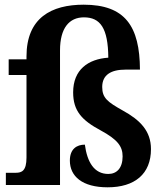

<svg xmlns="http://www.w3.org/2000/svg" viewBox="-20 -789 701 819"><path d="M439 10C555 10 624 -47 624 -153C624 -230 578 -277 503 -318C439 -354 416 -371 416 -418C416 -470 454 -492 515 -492H577C576 -677 514 -769 337 -769C199 -769 93 -713 93 -548V-536H17V-469H93V-117C93 -60 73 -52 47 -52H5V0H236V-574C236 -669 275 -715 338 -715C408 -715 441 -669 442 -543C356 -537 292 -492 292 -395C292 -316 329 -276 409 -233C481 -194 503 -165 503 -122C503 -72 478 -47 442 -47C382 -47 352 -97 342 -172C308 -172 278 -154 278 -104C278 -37 331 10 439 10Z"/></svg>

Font: Noto Serif Myanmar SemiCondensed
Style: Bold
Weight: 700
Width: 4
Designer: Ben Mitchell and the Monotype Design Team
Foundry: Monotype Imaging Inc.
Version: Version 2.106